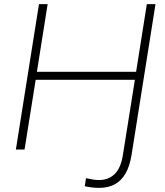

<svg xmlns="http://www.w3.org/2000/svg" viewBox="-20 -725 799 931"><path d="M460 186Q444 186 426.5 184Q409 182 391 178L397 139Q415 143 430.5 145.5Q446 148 460 148Q506 148 536 119Q566 90 576 26L634 -338H153L99 0H57L169 -705H211L159 -377H640L692 -705H734L618 26Q609 81 588.5 116.5Q568 152 536 169Q504 186 460 186Z"/></svg>

Font: Mulish ExtraLight
Style: Italic
Weight: 200
Italic angle: -9°
Designer: Vernon Adams
Foundry: Vernon Adams
Version: Version 3.603